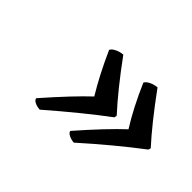

<svg xmlns="http://www.w3.org/2000/svg" viewBox="-78 -582 742 742"><g transform="rotate(45 293.0 -211.5)"><path d="M318.8 -45.9Q411.6 -151.9 473.1 -209Q428.7 -279.3 386.2 -377Q390.6 -386.7 405.5 -394Q420.4 -401.4 438 -402.8Q522 -287.6 585.9 -217.8L583 -208Q478 -128.4 359.9 -22.9Q343.3 -24.4 331.1 -31Q318.8 -37.6 318.8 -45.9ZM136.2 -42Q231.4 -150.4 290 -205.1Q246.1 -276.9 203.1 -373Q207.5 -382.8 222.7 -390.1Q237.8 -397.5 254.9 -398.9Q336.9 -286.6 403.8 -213.9L401.9 -203.1Q305.2 -131.3 176.8 -20Q160.2 -21 148.2 -27.3Q136.2 -33.7 136.2 -42Z"/></g></svg>

Font: Linear Smooth
Style: Bold Italic
Weight: 700
Designer: Philipp H. Poll, Flanker
Foundry: Philipp H. Poll, reworked by Flanker
Version: Version 1.061 | FøM Fix